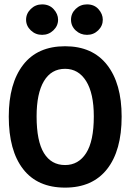

<svg xmlns="http://www.w3.org/2000/svg" viewBox="-20 -844 590 876"><path d="M277 12Q151 12 85.5 -72.5Q20 -157 20 -312Q20 -463 85.5 -548Q151 -633 277 -633Q402 -633 468.5 -548Q535 -463 535 -312Q535 -157 468.5 -72.5Q402 12 277 12ZM277 -91Q338 -91 373 -145.5Q408 -200 408 -313Q408 -418 373 -474Q338 -530 277 -530Q214 -530 180.5 -474Q147 -418 147 -313Q147 -200 180.5 -145.5Q214 -91 277 -91ZM172 -685Q142 -685 120.5 -705.5Q99 -726 99 -754Q99 -782 120.5 -803Q142 -824 172 -824Q205 -824 225 -802Q245 -780 245 -754Q245 -726 223.5 -705.5Q202 -685 172 -685ZM377 -685Q347 -685 325.5 -705Q304 -725 304 -754Q304 -783 325.5 -803.5Q347 -824 377 -824Q410 -824 429.5 -802Q449 -780 449 -754Q449 -726 428 -705.5Q407 -685 377 -685Z"/></svg>

Font: Inconsolata SemiExpanded ExtraBold
Style: Regular
Weight: 800
Width: 6
Monospace: yes
Designer: Raph Levien, Cyreal, Brenton Simpson
Foundry: Raph Levien, Cyreal, Google
Version: Version 3.001; ttfautohint (v1.8.2.53-6de2)